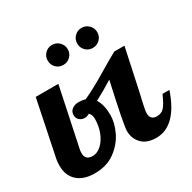

<svg xmlns="http://www.w3.org/2000/svg" viewBox="-159 -835 995 994"><g transform="rotate(-30 338.5 -337.5)"><path d="M-5.9 -119.6Q-5.9 -149 1 -175.5L65.7 -490.2H201L128.4 -145.1Q125.5 -137.2 125.5 -117.6Q125.5 -77.4 169.6 -77.4Q196.1 -77.4 220.6 -99.5Q245.1 -121.6 259.8 -158.8Q274.5 -196.1 274.5 -240.2Q274.5 -264.7 259.8 -277.4Q247 -268.6 231.4 -268.6Q214.7 -268.6 201.5 -279.4Q188.2 -290.2 188.2 -310.8Q188.2 -332.3 204.9 -344.1Q221.6 -355.9 243.1 -355.9Q265.7 -355.9 283.3 -350Q346.1 -378.4 433.3 -431.4Q503.9 -473.5 535.3 -490.2H596.1L544.1 -247Q534.3 -204.9 527.4 -173.5Q520.6 -142.2 520.6 -130.4Q520.6 -89.2 559.8 -89.2Q587.2 -89.2 603.9 -107.8Q620.6 -126.5 642.1 -175.5H683.3Q621.5 5.9 501.9 5.9Q445.1 5.9 415.7 -25Q386.3 -55.9 386.3 -101Q386.3 -136.3 440.2 -377.4Q394.1 -348 330.4 -313.7Q353.9 -277.4 353.9 -215.7Q353.9 -169.6 329.4 -118.1Q304.9 -66.7 255.4 -30.4Q205.9 5.9 134.3 5.9Q67.6 5.9 30.9 -27.4Q-5.9 -60.8 -5.9 -119.6ZM213.3 -621.5Q213.3 -646 230.5 -663.7Q247.7 -681.3 273.1 -681.3Q297.7 -681.3 315.3 -663.7Q332.9 -646 332.9 -621.5Q332.9 -596.1 315.3 -578.9Q297.7 -561.7 273.1 -561.7Q247.7 -561.7 230.5 -578.9Q213.3 -596.1 213.3 -621.5ZM389.8 -621.5Q389.8 -646 407 -663.7Q424.1 -681.3 449.6 -681.3Q474.1 -681.3 491.8 -663.7Q509.4 -646 509.4 -621.5Q509.4 -596.1 491.8 -578.9Q474.1 -561.7 449.6 -561.7Q424.1 -561.7 407 -578.9Q389.8 -596.1 389.8 -621.5Z"/></g></svg>

Font: Lobster
Style: Regular
Weight: 400
Designer: Impallari Type
Foundry: Impallari Type
Version: Version 2.100